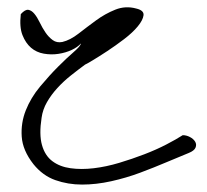

<svg xmlns="http://www.w3.org/2000/svg" viewBox="-20 -426 558 517"><path d="M198 -309Q189 -299 173 -291.5Q157 -284 137.5 -281Q118 -278 98 -281.5Q78 -285 63.5 -297.5Q49 -310 40.5 -331.5Q32 -353 36 -388Q48 -401 56.5 -399.5Q65 -398 72.5 -389Q80 -380 87 -365.5Q94 -351 102.5 -338.5Q111 -326 122 -318Q133 -310 148 -313Q169 -318 191.5 -335.5Q214 -353 238.5 -371Q263 -389 290.5 -400Q318 -411 347 -403Q368 -398 366.5 -385Q365 -372 351 -355Q337 -338 314 -320.5Q291 -303 269 -288.5Q247 -274 229.5 -263.5Q212 -253 209 -252Q190 -238 170.5 -222.5Q151 -207 134.5 -189Q118 -171 106.5 -151Q95 -131 92 -109Q85 -64 93 -35.5Q101 -7 121 8Q141 23 170 27Q199 31 232.5 27Q266 23 301 12.5Q336 2 368.5 -10.5Q401 -23 428 -37Q455 -51 472 -62Q482 -62 491.5 -57Q501 -52 505.5 -44.5Q510 -37 506.5 -28.5Q503 -20 488 -14Q463 -4 429 10.5Q395 25 357.5 39Q320 53 279.5 62Q239 71 201 71Q163 71 129 59Q95 47 70 16Q41 -21 38.5 -58Q36 -95 49.5 -129Q63 -163 88 -193Q113 -223 136.5 -246.5Q160 -270 178.5 -286Q197 -302 198 -309Z"/></svg>

Font: Liu Jian Mao Cao
Style: Regular
Weight: 400
Designer: ZhongQi
Foundry: ZhongQi
Version: Version 1.001